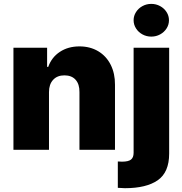

<svg xmlns="http://www.w3.org/2000/svg" viewBox="-20 -778 947 997"><path d="M234.4 0H49.8V-530.3H224.6V-430.7H230.5Q248 -480.5 291 -508.8Q334 -537.1 392.6 -537.1Q447.8 -537.1 490 -512Q532.2 -486.8 554.9 -441.4Q577.6 -396 577.1 -337.9V0H392.6V-299.8Q393.1 -340.8 372.6 -363.8Q352.1 -386.7 314.5 -386.7Q277.3 -386.7 255.9 -363.5Q234.4 -340.3 234.4 -299.8ZM858.4 -530.3V19.5Q858.4 116.7 799.1 158Q739.7 199.2 628.9 199.2Q619.1 199.2 591.8 197.3V60.5Q600.6 61.5 613.3 61.5Q647 61.5 660.4 50.5Q673.8 39.6 673.8 15.6V-530.3ZM673.8 -672.9Q673.8 -695.8 686.3 -715.3Q698.7 -734.9 719.7 -746.3Q740.7 -757.8 765.6 -757.8Q790.5 -757.8 811.5 -746.3Q832.5 -734.9 845 -715.3Q857.4 -695.8 857.4 -672.9Q857.4 -649.9 845 -630.4Q832.5 -610.8 811.5 -599.4Q790.5 -587.9 765.6 -587.9Q740.7 -587.9 719.7 -599.4Q698.7 -610.8 686.3 -630.4Q673.8 -649.9 673.8 -672.9Z"/></svg>

Font: Pretendard Std Black
Style: Regular
Weight: 900
Designer: Base glyphs from Inter by Rasmus Andersson; Hangeul glyphs from Noto Sans CJK(Source Han Sans) by Jang Soo-young and Kan
Foundry: Kil Hyung-jin
Version: Version 1.309